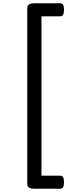

<svg xmlns="http://www.w3.org/2000/svg" viewBox="-20 -1081 459 1176"><path d="M372 -1021Q372 -999 366 -990Q360 -981 345 -981H234V-5H345Q360 -5 366 3.5Q372 12 372 35Q372 57 366 66Q360 75 345 75H191Q147 75 147 48V-1033Q147 -1061 191 -1061H345Q360 -1061 366 -1052.5Q372 -1044 372 -1021Z"/></svg>

Font: Playwrite PL
Style: Regular
Weight: 400
Designer: Veronika Burian, José Scaglione
Foundry: TypeTogether
Version: Version 1.002